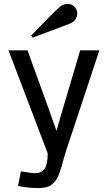

<svg xmlns="http://www.w3.org/2000/svg" viewBox="-20 -793 567 982"><path d="M23.4 0ZM488.3 -535.6 319.3 -25.9Q313 -7.3 305.9 18.8Q298.8 44.9 294.2 61Q289.6 77.1 282.5 96.4Q275.4 115.7 267.1 127.2Q258.8 138.7 246.6 149.2Q234.4 159.7 217.3 164.3Q200.2 168.9 177.7 168.9Q119.6 168.9 72.3 157.7L86.9 83.5Q96.2 84.5 111.8 87.2Q127.4 89.8 138.9 91.3Q150.4 92.8 160.2 92.8Q191.4 92.8 207.5 71.3Q223.6 49.8 224.1 -8.3L23.4 -535.6H120.6L219.2 -263.7Q246.1 -189.5 269 -123.5Q285.2 -182.6 316.4 -286.6L390.1 -535.6ZM283.7 -755.9Q303.2 -772.9 324.7 -772.9Q347.7 -772.9 361.3 -758.5Q375 -744.1 375 -724.1Q375 -709 366.2 -694.8Q357.4 -680.7 340.3 -673.3Q335 -670.9 286.6 -652.8Q238.3 -634.8 192.9 -617.7L147.5 -600.6L139.2 -610.8Q264.6 -740.7 283.7 -755.9Z"/></svg>

Font: Coda
Style: Regular
Weight: 400
Designer: vernon adams
Foundry: vernon adams
Version: Version 2.001; ttfautohint (v0.8) -r 50 -G 200 -x